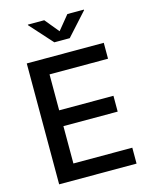

<svg xmlns="http://www.w3.org/2000/svg" viewBox="-136 -1030 874 1116"><g transform="rotate(-15 300.5 -472.0)"><path d="M78.1 0V-727.5H541.5V-631.8H189.5V-415.5H516.1V-320.3H189.5V-95.7H543.9V0ZM241.2 -943.8 311 -858.9 380.4 -943.8H480V-940.4L357.4 -804.7H264.6L142.6 -940.4V-943.8Z"/></g></svg>

Font: Inter 17pt Medium
Style: Regular
Weight: 500
Version: Version 4.001;git-66647c0bb